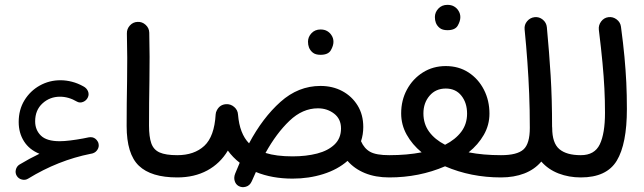

<svg xmlns="http://www.w3.org/2000/svg" viewBox="-20 -708 2657 792"><path d="M49.3 17.6Q42 5.9 45.4 -8.1Q48.8 -22 60.5 -29.3Q101.1 -53.7 142.6 -73.7Q100.6 -90.8 78.9 -125.2Q57.1 -159.7 57.1 -204.6Q57.1 -255.4 80.8 -294.2Q104.5 -333 143.8 -355Q183.1 -377 229.5 -377Q252.9 -377 276.9 -370.8Q300.8 -364.7 324.2 -351.6Q337.4 -344.7 342.8 -332Q348.1 -319.3 342.8 -307.1Q336.9 -293.5 323.2 -287.8Q309.6 -282.2 297.9 -288.6Q263.2 -309.1 227.5 -309.1Q185.5 -309.1 155.3 -281.5Q125 -253.9 125 -207.5Q125 -171.9 148.7 -148.7Q172.4 -125.5 226.1 -125.5Q245.1 -125.5 270.5 -128.7Q295.9 -131.8 322.3 -136.7Q334.5 -139.2 346.7 -141.6Q350.6 -142.1 354 -142.1Q354 -142.1 354.5 -142.1Q354.5 -142.1 354.5 -142.1Q368.7 -142.1 378.9 -130.4Q385.3 -123 386.7 -114.3Q389.2 -102.1 382.3 -91.1Q375.5 -80.1 364.3 -76.2Q364.3 -76.2 363.8 -75.7Q363.8 -75.7 363.3 -75.7Q360.4 -74.7 357.4 -74.2Q356 -73.7 354.5 -73.7Q219.7 -46.9 96.2 28.8Q84.5 36.1 70.6 32.7Q56.6 29.3 49.3 17.6Z M502.4 -188.5Q502.4 -280.8 504.2 -373.8Q505.9 -466.8 503.4 -569.8Q502.9 -588.9 515.9 -603Q528.8 -617.2 547.9 -617.7Q566.4 -618.7 580.8 -605.5Q595.2 -592.3 595.7 -573.2Q598.1 -471.7 596.4 -377.4Q594.7 -283.2 594.7 -189.9Q594.7 -144 604 -117.2Q613.3 -90.3 638.4 -79.1Q663.6 -67.9 710.9 -67.9H711.4Q730.5 -67.9 743.9 -54.4Q757.3 -41 757.3 -22Q757.3 -2.9 743.9 10.5Q730.5 23.9 711.4 23.9H710.9Q603.5 23.9 553 -24.2Q502.4 -72.3 502.4 -188.5Z M665.5 -22Q665.5 -41 679 -54.4Q692.4 -67.9 711.4 -67.9Q781.2 -67.9 822.8 -106.4Q864.3 -145 869.6 -236.3Q870.1 -245.1 874.5 -252.9Q886.7 -276.9 913.1 -278.3Q931.6 -279.3 946.3 -266.6Q960.9 -253.9 961.9 -234.9Q968.3 -156.7 1007.3 -116.7Q1063.5 -222.2 1137 -287.8Q1210.4 -353.5 1301.8 -353.5Q1352.1 -353.5 1391.8 -332.3Q1431.6 -311 1455.1 -272.9Q1478.5 -234.9 1478.5 -184.1Q1478.5 -153.3 1469.2 -125.5Q1482.4 -95.2 1507.3 -81.5Q1532.2 -67.9 1585.4 -67.9H1585.9Q1605 -67.9 1618.4 -54.4Q1631.8 -41 1631.8 -22Q1631.8 -3.4 1618.4 10.3Q1605 23.9 1585.9 23.9H1585.4Q1528.8 23.9 1485.4 6.1Q1441.9 -11.7 1413.6 -44.4Q1373 -8.8 1313.7 10Q1254.4 28.8 1187 28.8Q1102.1 28.8 1035.6 1.5Q1026.9 20 1018.6 39.6Q1010.7 57.6 994.1 62.3Q977.5 66.9 963.9 59.1Q952.1 52.2 948 38.1Q943.8 23.9 950.2 7.8Q959.5 -15.1 968.8 -36.6Q940.4 -58.6 919.9 -86.9Q888.2 -33.7 835 -4.9Q781.7 23.9 711.4 23.9Q692.4 23.9 679 10.5Q665.5 -2.9 665.5 -22ZM1291.5 -261.2Q1228 -261.2 1174.1 -209.7Q1120.1 -158.2 1075.2 -77.1Q1119.6 -63 1187 -63Q1243.2 -63 1288.3 -74.7Q1333.5 -86.4 1360.1 -112.1Q1386.7 -137.7 1386.7 -178.2Q1386.7 -217.3 1358.2 -239.3Q1329.6 -261.2 1291.5 -261.2ZM1250.5 -536.1Q1250.5 -555.7 1264.9 -571Q1279.3 -586.4 1302.2 -586.4Q1318.4 -586.4 1329.6 -579.8Q1340.8 -573.2 1347.2 -563Q1355.5 -550.8 1355.5 -535.6Q1355.5 -519.5 1344.7 -500.7Q1334 -481.9 1302.2 -481.9Q1281.2 -481.9 1270 -491.2Q1258.8 -500.5 1254.4 -512.7Q1250.5 -522.9 1250.5 -536.1Z M1540 -22Q1540 -41 1553.5 -54.4Q1566.9 -67.9 1585.9 -67.9Q1659.2 -67.9 1719.2 -79.6Q1680.2 -111.8 1657.5 -152.6Q1634.8 -193.4 1634.8 -240.2Q1634.8 -294.4 1658.7 -338.6Q1682.6 -382.8 1724.4 -409.2Q1766.1 -435.5 1818.8 -435.5Q1872.1 -435.5 1912.6 -409.2Q1953.1 -382.8 1976.1 -338.1Q1999 -293.5 1999 -239.3Q1999 -192.4 1975.8 -151.9Q1952.6 -111.3 1913.1 -79.6Q1973.1 -67.9 2046.4 -67.9H2046.9Q2065.9 -67.9 2079.3 -54.4Q2092.8 -41 2092.8 -22Q2092.8 -2.9 2079.3 10.5Q2065.9 23.9 2046.9 23.9H2046.4Q1922.4 23.9 1815.9 -22Q1709 23.9 1585.9 23.9Q1566.9 23.9 1553.5 10.5Q1540 -2.9 1540 -22ZM1726.6 -240.2Q1726.6 -196.8 1750.2 -164.6Q1773.9 -132.3 1815.9 -110.8Q1858.4 -132.3 1882.6 -164.3Q1906.7 -196.3 1906.7 -239.3Q1906.7 -283.7 1883.3 -313.2Q1859.9 -342.8 1818.8 -342.8Q1777.3 -342.8 1752 -313.2Q1726.6 -283.7 1726.6 -240.2ZM1773.9 -637.7Q1773.9 -657.2 1788.3 -672.6Q1802.7 -688 1825.7 -688Q1841.8 -688 1853 -681.4Q1864.3 -674.8 1870.6 -664.6Q1878.9 -652.3 1878.9 -637.2Q1878.9 -621.1 1868.2 -602.3Q1857.4 -583.5 1825.7 -583.5Q1804.7 -583.5 1793.5 -592.8Q1782.2 -602.1 1777.8 -614.3Q1773.9 -624.5 1773.9 -637.7Z M2001 -22Q2001 -41 2014.4 -54.4Q2027.8 -67.9 2046.9 -67.9Q2113.3 -67.9 2139.4 -91.6Q2165.5 -115.2 2165.5 -180.2Q2165.5 -255.4 2162.8 -321.5Q2160.2 -387.7 2155.5 -452.4Q2150.9 -517.1 2144 -586.9Q2142.1 -606 2154.5 -620.6Q2167 -635.3 2185.5 -637.2Q2204.1 -639.2 2219 -627Q2233.9 -614.7 2235.8 -595.7Q2245.6 -491.2 2251.5 -395.3Q2257.3 -299.3 2257.3 -186.5Q2257.8 -183.6 2257.8 -180.2Q2257.8 -117.7 2287.4 -92.8Q2316.9 -67.9 2375.5 -67.9H2376Q2395 -67.9 2408.4 -54.4Q2421.9 -41 2421.9 -22Q2421.9 -2.9 2408.4 10.5Q2395 23.9 2376 23.9H2375.5Q2326.7 23.9 2284.2 7.6Q2241.7 -8.8 2212.9 -41.5Q2185.1 -8.8 2142.6 7.6Q2100.1 23.9 2046.9 23.9Q2027.8 23.9 2014.4 10.5Q2001 -2.9 2001 -22Z M2330.1 -22Q2330.1 -41 2343.5 -54.4Q2356.9 -67.9 2376 -67.9Q2432.6 -67.9 2454.1 -112.5Q2475.6 -157.2 2475.6 -242.7Q2475.6 -294.9 2473.1 -343Q2470.7 -391.1 2465.3 -448.5Q2460 -505.9 2450.2 -585.4Q2448.2 -604 2459.7 -619.4Q2471.2 -634.8 2489.7 -637.2Q2508.3 -639.6 2523.7 -627.9Q2539.1 -616.2 2541.5 -597.7Q2550.8 -528.3 2555.9 -473.4Q2561 -418.5 2563.5 -367.4Q2565.9 -316.4 2565.9 -258.3Q2565.9 -114.3 2524.2 -45.2Q2482.4 23.9 2376 23.9Q2356.9 23.9 2343.5 10.5Q2330.1 -2.9 2330.1 -22Z"/></svg>

Font: Mikhak Medium
Style: Regular
Weight: 500
Designer: Amin Abedi
Version: Version 3.3